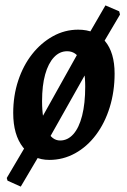

<svg xmlns="http://www.w3.org/2000/svg" viewBox="-20 -581 472 712"><path d="M340 -383 287 -416 371 -561 422 -539 425 -527ZM158 -60 106 -92 287 -416 340 -383ZM106 -92 158 -60 57 111 8 89 5 79ZM163 12Q102 12 65.5 -34.5Q29 -81 29 -162Q29 -226 47.5 -282Q66 -338 99 -380Q132 -422 176 -446.5Q220 -471 270 -471Q334 -471 369.5 -428.5Q405 -386 405 -308Q405 -242 387 -183.5Q369 -125 336 -81Q303 -37 258.5 -12.5Q214 12 163 12ZM203 -60Q231 -60 252 -83.5Q273 -107 284.5 -152Q296 -197 296 -260Q296 -323 279 -357Q262 -391 229 -391Q201 -391 180 -368.5Q159 -346 147.5 -305Q136 -264 136 -206Q136 -137 154 -98.5Q172 -60 203 -60Z"/></svg>

Font: Alegreya SemiBold
Style: Italic
Weight: 600
Italic angle: -7°
Designer: Juan Pablo del Peral
Foundry: Huerta Tipografica
Version: Version 2.009